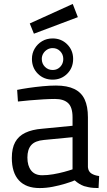

<svg xmlns="http://www.w3.org/2000/svg" viewBox="-20 -944 542 974"><path d="M181 10Q112 10 76 -29Q40 -68 40 -143Q40 -192 57 -223Q74 -254 108.5 -270.5Q143 -287 194 -291L348 -306V-349Q348 -400 325.5 -421Q303 -442 259 -442Q234 -442 199.5 -440Q165 -438 131 -435Q97 -432 71 -429L67 -488Q91 -493 125 -498Q159 -503 196 -506.5Q233 -510 264 -510Q321 -510 357 -492.5Q393 -475 409.5 -439.5Q426 -404 426 -349V-96Q428 -74 443.5 -64Q459 -54 483 -51L480 10Q466 10 453 9Q440 8 428.5 5.5Q417 3 406 0Q393 -5 381.5 -12Q370 -19 359 -29Q340 -21 310.5 -12Q281 -3 247.5 3.5Q214 10 181 10ZM194 -55Q221 -55 250 -60Q279 -65 305 -72Q331 -79 348 -85V-248L203 -234Q158 -230 138.5 -208Q119 -186 119 -145Q119 -103 138 -79Q157 -55 194 -55ZM247 -540Q202 -540 172 -570Q142 -600 142 -645Q142 -674 156 -697.5Q170 -721 193.5 -735Q217 -749 247 -749Q291 -749 321 -719Q351 -689 351 -645Q351 -600 321 -570Q291 -540 247 -540ZM247 -589Q263 -589 275 -596.5Q287 -604 294 -616.5Q301 -629 301 -645Q301 -668 285.5 -684Q270 -700 247 -700Q232 -700 219.5 -692.5Q207 -685 199.5 -672.5Q192 -660 192 -645Q192 -621 208 -605Q224 -589 247 -589ZM152 -773 131 -825 349 -924 375 -857Z"/></svg>

Font: Cairo
Style: Regular
Weight: 400
Designer: Mohamed Gaber, Accademia di Belle Arti di Urbino
Foundry: Kief Type Foundry, Accademia di Belle Arti di Urbino
Version: Version 3.120